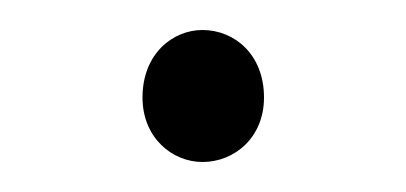

<svg xmlns="http://www.w3.org/2000/svg" viewBox="-20 -95 271 128"><path d="M115 13C136 13 156 -3 156 -30C156 -59 136 -75 115 -75C95 -75 75 -59 75 -30C75 -3 95 13 115 13Z"/></svg>

Font: Noto Sans CJK Thin
Style: Regular
Weight: 100
Designer: Ryoko NISHIZUKA (kana & ideographs); Paul D. Hunt (Latin, Greek & Cyrillic); Wenlong ZHANG (bopomofo); Sandoll Communica
Foundry: Adobe Systems Incorporated
Version: Version 1.000;PS 1;hotconv 1.0.78;makeotf.lib2.5.61930